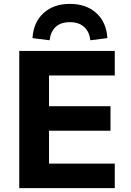

<svg xmlns="http://www.w3.org/2000/svg" viewBox="-20 -967 671 987"><path d="M79 0V-705H570V-579H232V-421H548V-295H232V-126H570V0ZM235 -760 147 -771Q152 -853 204 -900Q256 -947 339 -947Q423 -947 475 -900Q527 -853 532 -771L444 -760Q440 -803 413 -828Q386 -853 339 -853Q292 -853 266 -828.5Q240 -804 235 -760Z"/></svg>

Font: Nunito Sans 10pt ExtraBold
Style: Regular
Weight: 800
Designer: Vernon Adams
Foundry: Vernon Adams
Version: Version 3.101;gftools[0.9.27]